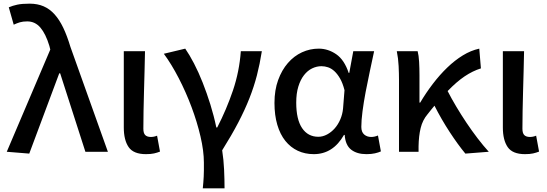

<svg xmlns="http://www.w3.org/2000/svg" viewBox="-20 -830 2991 1050"><path d="M17 0 255 -559 250 -579Q230 -645 201 -679Q172 -713 129 -713Q105 -713 88.5 -708Q72 -703 55 -695L28 -790Q49 -799 74.5 -804.5Q100 -810 142 -810Q185 -810 218.5 -795.5Q252 -781 278.5 -751.5Q305 -722 326 -678Q347 -634 365 -574L570 0H447L309 -429H304L140 10Z M778 13Q710 13 683.5 -25.5Q657 -64 657 -133V-550H773Q772 -496 770.5 -440Q769 -384 767.5 -329.5Q766 -275 765 -223Q764 -171 764 -126Q764 -101 774.5 -91Q785 -81 805 -81Q822 -81 839 -88L855 -1Q840 5 822.5 9Q805 13 778 13Z M1089 200Q1091 182 1092 167Q1093 152 1094 136.5Q1095 121 1095 102.5Q1095 84 1095 59Q1095 -4 1076.5 -83.5Q1058 -163 1027.5 -244.5Q997 -326 957.5 -402.5Q918 -479 876 -536L993 -564Q1016 -531 1041 -483Q1066 -435 1088.5 -378Q1111 -321 1130.5 -258.5Q1150 -196 1163 -133H1168Q1219 -232 1254 -335.5Q1289 -439 1297 -550H1412Q1401 -480 1385 -418Q1369 -356 1344 -292.5Q1319 -229 1283 -160Q1247 -91 1195 -8Q1203 43 1205.5 97.5Q1208 152 1208 200Z M1696 13Q1648 13 1608.5 -5.5Q1569 -24 1540.5 -59.5Q1512 -95 1496.5 -147.5Q1481 -200 1481 -267Q1481 -337 1501 -392Q1521 -447 1554.5 -485.5Q1588 -524 1631.5 -544Q1675 -564 1723 -564Q1774 -564 1818.5 -533.5Q1863 -503 1887 -431H1890L1912 -550H2026Q2015 -498 2002.5 -440Q1990 -382 1979.5 -326.5Q1969 -271 1962.5 -221.5Q1956 -172 1956 -136Q1956 -108 1971.5 -94.5Q1987 -81 2010 -81Q2028 -81 2047 -89L2063 -2Q2050 4 2030.5 8.5Q2011 13 1984 13Q1932 13 1900.5 -11.5Q1869 -36 1865 -92H1861Q1801 13 1696 13ZM1721 -82Q1745 -82 1768.5 -94.5Q1792 -107 1810.5 -128Q1829 -149 1841 -177Q1853 -205 1856 -236L1864 -337Q1854 -376 1839.5 -401Q1825 -426 1808.5 -441Q1792 -456 1774 -462Q1756 -468 1738 -468Q1712 -468 1687 -456Q1662 -444 1642.5 -419Q1623 -394 1611.5 -356.5Q1600 -319 1600 -269Q1600 -177 1632 -129.5Q1664 -82 1721 -82Z M2525 10Q2485 -38 2439.5 -107.5Q2394 -177 2356 -252Q2347 -241 2337.5 -229.5Q2328 -218 2318 -205Q2291 -173 2280.5 -130Q2270 -87 2269 -30V0H2162V-394Q2162 -427 2160 -469Q2158 -511 2150 -550H2264Q2270 -527 2272 -492Q2274 -457 2274 -419V-269H2278Q2310 -323 2347.5 -372Q2385 -421 2426 -460.5Q2467 -500 2511 -527Q2555 -554 2601 -564L2610 -456Q2565 -442 2521 -412.5Q2477 -383 2428 -332Q2449 -291 2475.5 -246.5Q2502 -202 2531.5 -158Q2561 -114 2592 -73.5Q2623 -33 2653 0Z M2851 13Q2783 13 2756.5 -25.5Q2730 -64 2730 -133V-550H2846Q2845 -496 2843.5 -440Q2842 -384 2840.5 -329.5Q2839 -275 2838 -223Q2837 -171 2837 -126Q2837 -101 2847.5 -91Q2858 -81 2878 -81Q2895 -81 2912 -88L2928 -1Q2913 5 2895.5 9Q2878 13 2851 13Z"/></svg>

Font: Kinto Sans Med
Style: Regular
Weight: 500
Designer: Authors: Ryoko NISHIZUKA  (kana & ideographs); Paul D. Hunt (Latin, Greek & Cyrillic); Wenlong ZHANG  (bopomofo); Sandol
Foundry: Adobe Systems Incorporated, ookami Inc.
Version: Version 0.001